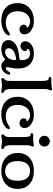

<svg xmlns="http://www.w3.org/2000/svg" viewBox="1028 -1824 806 2902"><g transform="rotate(90 1431.0 -373.0)"><path d="M27 -237Q27 -312 61.5 -367.5Q96 -423 156.5 -452.5Q217 -482 295 -482Q358 -482 405 -460.5Q452 -439 473 -412Q499 -379 499 -338Q499 -306 478 -285.5Q457 -265 426 -265Q396 -265 374.5 -282.5Q353 -300 353 -328Q353 -349 362 -360.5Q371 -372 386 -372Q396 -372 396 -378Q396 -384 387 -393Q374 -406 353.5 -415.5Q333 -425 308 -425Q264 -425 228 -403Q192 -381 171 -338.5Q150 -296 150 -237Q150 -148 195 -102.5Q240 -57 319 -57Q391 -57 444 -91L465 -104Q477 -113 484 -116.5Q491 -120 499 -120Q506 -120 511 -115Q516 -110 516 -103Q516 -96 513 -90Q496 -51 436 -20Q378 10 287 10Q212 10 153 -18Q94 -46 60.5 -101.5Q27 -157 27 -237Z M644 -6Q620 -17 603 -40.5Q586 -64 586 -97Q586 -132 605.5 -162Q625 -192 660 -213Q698 -235 748.5 -245.5Q799 -256 862 -263Q877 -264 883 -273Q889 -282 889 -299Q889 -309 887 -329Q881 -372 855.5 -398.5Q830 -425 787 -425Q761 -425 740.5 -413Q720 -401 720 -386Q720 -379 729 -377Q751 -376 751 -347Q751 -319 727.5 -299.5Q704 -280 673 -280Q642 -280 623 -300Q604 -320 604 -350Q604 -389 632 -424Q653 -448 693 -465Q733 -482 787 -482Q865 -482 920 -447Q1016 -387 1016 -237Q1016 -206 1012.5 -182.5Q1009 -159 1002 -125Q995 -94 995 -78Q995 -68 999.5 -63Q1004 -58 1012 -58Q1028 -58 1048 -80Q1053 -85 1061 -99L1073 -115Q1081 -125 1092 -125Q1098 -125 1102.5 -120Q1107 -115 1107 -106Q1107 -87 1096 -66Q1085 -45 1067 -27Q1030 10 977 10Q928 10 899 -29Q893 -37 888.5 -42Q884 -47 881 -47Q877 -47 872 -43Q867 -39 866 -38Q806 10 726 10Q679 10 644 -6ZM766 -47Q821 -47 860 -100Q874 -120 881 -147Q888 -174 888 -193Q888 -205 882.5 -209Q877 -213 860 -212Q829 -209 798 -197.5Q767 -186 747 -171Q709 -141 709 -101Q709 -76 724 -61.5Q739 -47 766 -47Z M1160 -10Q1160 -16 1164 -22Q1168 -28 1174 -33Q1184 -43 1189 -50Q1198 -63 1200.5 -80.5Q1203 -98 1203 -130V-606Q1203 -659 1193 -686Q1189 -696 1182 -701Q1175 -706 1163 -706Q1154 -706 1148.5 -711.5Q1143 -717 1143 -726Q1143 -734 1150.5 -740Q1158 -746 1173 -746H1231Q1271 -746 1306 -753Q1318 -756 1329 -756Q1346 -756 1346 -741Q1346 -732 1335 -706Q1328 -691 1327 -671.5Q1326 -652 1326 -606V-140Q1326 -83 1336 -60Q1346 -38 1366 -30Q1386 -22 1386 -10Q1386 -1 1378.5 4.5Q1371 10 1356 10Q1344 10 1322 6Q1296 0 1268 0Q1241 0 1226 3Q1211 6 1208 6Q1190 10 1183 10Q1160 10 1160 -10Z M1443 -237Q1443 -312 1477.5 -367.5Q1512 -423 1572.5 -452.5Q1633 -482 1711 -482Q1774 -482 1821 -460.5Q1868 -439 1889 -412Q1915 -379 1915 -338Q1915 -306 1894 -285.5Q1873 -265 1842 -265Q1812 -265 1790.5 -282.5Q1769 -300 1769 -328Q1769 -349 1778 -360.5Q1787 -372 1802 -372Q1812 -372 1812 -378Q1812 -384 1803 -393Q1790 -406 1769.5 -415.5Q1749 -425 1724 -425Q1680 -425 1644 -403Q1608 -381 1587 -338.5Q1566 -296 1566 -237Q1566 -148 1611 -102.5Q1656 -57 1735 -57Q1807 -57 1860 -91L1881 -104Q1893 -113 1900 -116.5Q1907 -120 1915 -120Q1922 -120 1927 -115Q1932 -110 1932 -103Q1932 -96 1929 -90Q1912 -51 1852 -20Q1794 10 1703 10Q1628 10 1569 -18Q1510 -46 1476.5 -101.5Q1443 -157 1443 -237Z M2009 -10Q2009 -16 2013 -22Q2017 -28 2023 -33Q2033 -43 2038 -50Q2047 -63 2049.5 -80.5Q2052 -98 2052 -130V-332Q2052 -385 2042 -412Q2038 -422 2031 -427Q2024 -432 2012 -432Q2003 -432 1997.5 -437.5Q1992 -443 1992 -452Q1992 -460 1999.5 -466Q2007 -472 2022 -472H2087Q2127 -472 2157 -479Q2168 -482 2178 -482Q2195 -482 2195 -467Q2195 -458 2184 -432Q2178 -416 2176.5 -395Q2175 -374 2175 -332V-140Q2175 -83 2185 -60Q2195 -38 2215 -30Q2235 -22 2235 -10Q2235 -1 2227.5 4.5Q2220 10 2205 10Q2193 10 2171 6Q2145 0 2118 0Q2085 0 2057 7Q2052 8 2045 9Q2038 10 2032 10Q2009 10 2009 -10ZM2114 -723Q2147 -723 2171 -699Q2195 -675 2195 -641Q2195 -607 2171 -583Q2147 -559 2114 -559Q2080 -559 2056 -583Q2032 -607 2032 -641Q2032 -675 2056 -699Q2080 -723 2114 -723Z M2292 -237Q2292 -351 2365.5 -416.5Q2439 -482 2563 -482Q2687 -482 2761 -417Q2835 -352 2835 -237Q2835 -161 2801.5 -105.5Q2768 -50 2706.5 -20Q2645 10 2563 10Q2481 10 2420 -20Q2359 -50 2325.5 -106Q2292 -162 2292 -237ZM2564 -47Q2635 -47 2673.5 -94.5Q2712 -142 2712 -237Q2712 -331 2673 -378Q2634 -425 2563 -425Q2496 -425 2455.5 -377Q2415 -329 2415 -237Q2415 -144 2456 -95.5Q2497 -47 2564 -47Z"/></g></svg>

Font: Raigarh Medium
Style: Regular
Weight: 500
Designer: jaikishan Patel
Foundry: MagicType
Version: Version 1.000